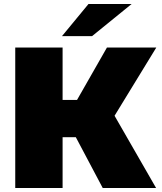

<svg xmlns="http://www.w3.org/2000/svg" viewBox="-20 -937 805 957"><path d="M551 -360 758 0H492L358 -253H292V0H56V-700H292V-439H364L513 -700H759ZM421 -917H636L439 -757H289Z"/></svg>

Font: Montserrat Alternates Black
Style: Regular
Weight: 900
Designer: Julieta Ulanovsky
Foundry: Julieta Ulanovsky
Version: Version 7.200